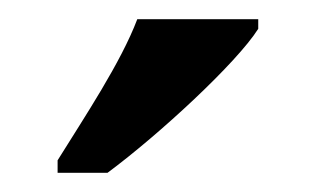

<svg xmlns="http://www.w3.org/2000/svg" viewBox="-20 -786 329 200"><path d="M40 -619V-606H92C146 -646 227 -721 249 -756V-766H123C106 -721 68 -664 40 -619Z"/></svg>

Font: Noto Serif Devanagari Condensed SemiBold
Style: Regular
Weight: 600
Width: 3
Designer: Universal Thirst, Indian Type Foundry and the Monotype Design Team
Foundry: Monotype Imaging Inc.
Version: Version 2.004